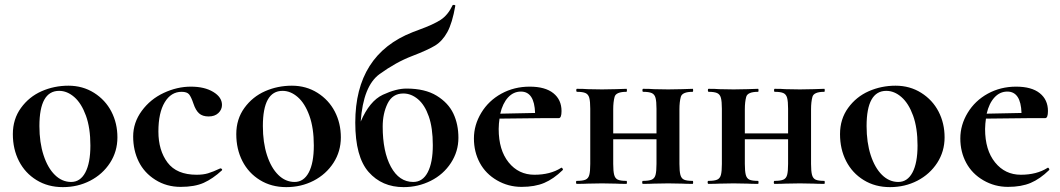

<svg xmlns="http://www.w3.org/2000/svg" viewBox="-20 -747 4307 780"><path d="M220.2 -377.9Q140.1 -377.9 140.1 -234.9Q140.1 -168 157 -116.5Q173.8 -64.9 202.9 -36.4Q231.9 -7.8 269 -7.8Q306.2 -7.8 326.7 -46.4Q347.2 -85 347.2 -156Q347.2 -227.1 329.1 -277.1Q311 -327.1 282 -352.5Q252.9 -377.9 220.2 -377.9ZM57.1 -92.5Q32.2 -141.1 32.2 -202.1Q32.2 -263.2 65.2 -308.6Q98.1 -354 149.2 -376.5Q200.2 -398.9 258.1 -398.9Q315.9 -398.9 362.1 -369.9Q408.2 -340.8 432.6 -293.5Q457 -246.1 457 -189Q457 -131.8 427 -85.4Q397 -39.1 346.4 -12.9Q295.9 13.2 235.4 13.2Q174.8 13.2 128.4 -15.4Q82 -43.9 57.1 -92.5Z M881.8 -320.8Q881.8 -301.8 867.2 -287.8Q852.5 -273.9 827.6 -273.9Q802.7 -273.9 788.8 -286.4Q774.9 -298.8 765.9 -325.9Q756.8 -353 748.3 -363.5Q739.7 -374 717.8 -374Q674.8 -374 649.2 -331.5Q623.5 -289.1 623.5 -212.6Q623.5 -136.2 660.6 -86.7Q697.8 -37.1 778.8 -37.1Q805.7 -37.1 825.2 -43Q844.7 -48.8 875 -63H876Q878.9 -63 881.3 -60.1Q883.8 -57.1 881.8 -55.2Q844.7 -21 807.9 -4.4Q771 12.2 713.9 12.2Q656.7 12.2 611.3 -16.4Q565.9 -44.9 543.5 -90.6Q521 -136.2 521 -192.6Q521 -249 555.9 -296.6Q590.8 -344.2 645.3 -369.6Q699.7 -395 755.4 -395Q811 -395 846.4 -373.5Q881.8 -352.1 881.8 -320.8Z M1127.9 -377.9Q1047.9 -377.9 1047.9 -234.9Q1047.9 -168 1064.7 -116.5Q1081.5 -64.9 1110.6 -36.4Q1139.6 -7.8 1176.8 -7.8Q1213.9 -7.8 1234.4 -46.4Q1254.9 -85 1254.9 -156Q1254.9 -227.1 1236.8 -277.1Q1218.8 -327.1 1189.7 -352.5Q1160.6 -377.9 1127.9 -377.9ZM964.8 -92.5Q939.9 -141.1 939.9 -202.1Q939.9 -263.2 972.9 -308.6Q1005.9 -354 1056.9 -376.5Q1107.9 -398.9 1165.8 -398.9Q1223.6 -398.9 1269.8 -369.9Q1315.9 -340.8 1340.3 -293.5Q1364.7 -246.1 1364.7 -189Q1364.7 -131.8 1334.7 -85.4Q1304.7 -39.1 1254.2 -12.9Q1203.6 13.2 1143.1 13.2Q1082.5 13.2 1036.1 -15.4Q989.7 -43.9 964.8 -92.5Z M1618.7 -367.2Q1574.7 -367.2 1554.7 -326.7Q1534.7 -286.1 1534.7 -232.9Q1534.7 -130.9 1568.1 -69.3Q1601.6 -7.8 1658.7 -7.8Q1697.3 -7.8 1717.8 -47.4Q1738.3 -86.9 1738.3 -157.2Q1738.3 -227.5 1721.9 -274.2Q1705.6 -320.8 1678 -344Q1650.4 -367.2 1618.7 -367.2ZM1619.6 13.2Q1531.7 13.2 1477.5 -48.3Q1423.3 -109.9 1423.3 -249Q1423.3 -524.9 1656.2 -616.2L1684.6 -627Q1739.7 -647 1769.5 -666Q1799.3 -685.1 1818.4 -725.1Q1819.3 -728 1825 -727.1Q1830.6 -726.1 1829.6 -723.1Q1817.4 -653.3 1797.4 -616.7Q1777.3 -580.1 1747.8 -562Q1718.3 -543.9 1653.3 -519Q1588.4 -494.1 1522 -446Q1455.6 -397.9 1445.3 -252.9Q1481.4 -336.9 1535.4 -362.1Q1589.4 -387.2 1631.3 -387.2Q1706.5 -387.2 1753.9 -358.2Q1801.3 -329.1 1821.8 -285.6Q1842.3 -242.2 1842.3 -187Q1842.3 -131.8 1811.8 -85Q1781.2 -38.1 1730 -12.5Q1678.7 13.2 1619.6 13.2Z M2096.2 -375Q2065.9 -375 2043.9 -351.1Q2022 -327.1 2012.2 -285.2L2153.8 -288.1Q2150.9 -375 2096.2 -375ZM2261.2 -295.9Q2261.2 -267.1 2250 -267.1H2189L2009.3 -265.1Q2006.3 -246.1 2005.9 -223.1Q2005.9 -137.2 2046.4 -87.2Q2086.9 -37.1 2151.1 -37.1Q2215.3 -37.1 2259.3 -64.9L2261.2 -65.9Q2263.2 -65.9 2265.6 -62Q2268.1 -58.1 2266.1 -56.2Q2229 -20 2190.9 -3.9Q2152.8 12.2 2098.9 12.2Q2044.9 12.2 1999 -14.4Q1953.1 -41 1929.2 -85.4Q1905.3 -129.9 1905.3 -184.6Q1905.3 -239.3 1935.1 -288.6Q1964.8 -337.9 2016.8 -366.5Q2068.8 -395 2131.8 -395Q2194.8 -395 2228 -368.4Q2261.2 -341.8 2261.2 -295.9Z M2793.9 0Q2766.1 0 2751 -1L2694.8 -2L2636.2 -1Q2620.1 0 2591.8 0Q2588.9 0 2588.9 -6.1Q2588.9 -12.2 2591.8 -12.2Q2615.7 -12.2 2627.4 -17.1Q2639.2 -22 2643.1 -36.4Q2647 -50.8 2647 -81.1V-181.2H2471.2V-81.1Q2471.2 -51.3 2475.1 -36.6Q2479 -22 2490 -17.1Q2501 -12.2 2524.9 -12.2Q2526.9 -12.2 2526.9 -6.1Q2526.9 0 2524.9 0Q2497.1 0 2481.9 -1L2425.8 -2L2368.2 -1Q2352.1 0 2323.2 0Q2320.3 0 2320.1 -6.1Q2319.8 -12.2 2323.2 -12.2Q2347.2 -12.2 2358.6 -17.1Q2370.1 -22 2374 -36.4Q2377.9 -50.8 2377.9 -81.1V-305.2Q2377.9 -335 2374 -349.4Q2370.1 -363.8 2358.6 -368.9Q2347.2 -374 2324.2 -374Q2321.3 -374 2321 -380.1Q2320.8 -386.2 2324.2 -386.2Q2352.1 -386.2 2367.2 -384.8L2425.8 -383.8L2481.9 -384.8Q2498 -385.7 2524.9 -386.2Q2526.9 -386.2 2526.9 -380.1Q2526.9 -374 2524.9 -374Q2482.4 -374 2476.8 -353.5Q2471.2 -333 2471.2 -303.2V-205.1H2647V-305.2Q2647 -335 2643.1 -349.4Q2639.2 -363.8 2627.7 -368.9Q2616.2 -374 2592.8 -374Q2589.8 -374 2589.8 -380.1Q2589.8 -386.2 2592.8 -386.2Q2620.6 -386.2 2636.2 -384.8L2694.8 -383.8L2751 -384.8Q2767.1 -385.7 2793.9 -386.2Q2795.9 -386.2 2795.9 -380.1Q2795.9 -374 2793.9 -374Q2751.5 -374 2745.8 -353.5Q2740.2 -333 2740.2 -303.2V-81.1Q2740.2 -51.3 2744.1 -36.6Q2748 -22 2759 -17.1Q2770 -12.2 2793.9 -12.2Q2795.9 -12.2 2795.9 -6.1Q2795.9 0 2793.9 0Z M3328.6 0Q3300.8 0 3285.6 -1L3229.5 -2L3170.9 -1Q3154.8 0 3126.5 0Q3123.5 0 3123.5 -6.1Q3123.5 -12.2 3126.5 -12.2Q3150.4 -12.2 3162.1 -17.1Q3173.8 -22 3177.7 -36.4Q3181.6 -50.8 3181.6 -81.1V-181.2H3005.9V-81.1Q3005.9 -51.3 3009.8 -36.6Q3013.7 -22 3024.7 -17.1Q3035.6 -12.2 3059.6 -12.2Q3061.5 -12.2 3061.5 -6.1Q3061.5 0 3059.6 0Q3031.7 0 3016.6 -1L2960.4 -2L2902.8 -1Q2886.7 0 2857.9 0Q2855 0 2854.7 -6.1Q2854.5 -12.2 2857.9 -12.2Q2881.8 -12.2 2893.3 -17.1Q2904.8 -22 2908.7 -36.4Q2912.6 -50.8 2912.6 -81.1V-305.2Q2912.6 -335 2908.7 -349.4Q2904.8 -363.8 2893.3 -368.9Q2881.8 -374 2858.9 -374Q2856 -374 2855.7 -380.1Q2855.5 -386.2 2858.9 -386.2Q2886.7 -386.2 2901.9 -384.8L2960.4 -383.8L3016.6 -384.8Q3032.7 -385.7 3059.6 -386.2Q3061.5 -386.2 3061.5 -380.1Q3061.5 -374 3059.6 -374Q3017.1 -374 3011.5 -353.5Q3005.9 -333 3005.9 -303.2V-205.1H3181.6V-305.2Q3181.6 -335 3177.7 -349.4Q3173.8 -363.8 3162.4 -368.9Q3150.9 -374 3127.4 -374Q3124.5 -374 3124.5 -380.1Q3124.5 -386.2 3127.4 -386.2Q3155.3 -386.2 3170.9 -384.8L3229.5 -383.8L3285.6 -384.8Q3301.8 -385.7 3328.6 -386.2Q3330.6 -386.2 3330.6 -380.1Q3330.6 -374 3328.6 -374Q3286.1 -374 3280.5 -353.5Q3274.9 -333 3274.9 -303.2V-81.1Q3274.9 -51.3 3278.8 -36.6Q3282.7 -22 3293.7 -17.1Q3304.7 -12.2 3328.6 -12.2Q3330.6 -12.2 3330.6 -6.1Q3330.6 0 3328.6 0Z M3580.6 -377.9Q3500.5 -377.9 3500.5 -234.9Q3500.5 -168 3517.3 -116.5Q3534.2 -64.9 3563.2 -36.4Q3592.3 -7.8 3629.4 -7.8Q3666.5 -7.8 3687 -46.4Q3707.5 -85 3707.5 -156Q3707.5 -227.1 3689.5 -277.1Q3671.4 -327.1 3642.3 -352.5Q3613.3 -377.9 3580.6 -377.9ZM3417.5 -92.5Q3392.6 -141.1 3392.6 -202.1Q3392.6 -263.2 3425.5 -308.6Q3458.5 -354 3509.5 -376.5Q3560.5 -398.9 3618.4 -398.9Q3676.3 -398.9 3722.4 -369.9Q3768.6 -340.8 3793 -293.5Q3817.4 -246.1 3817.4 -189Q3817.4 -131.8 3787.4 -85.4Q3757.3 -39.1 3706.8 -12.9Q3656.2 13.2 3595.7 13.2Q3535.2 13.2 3488.8 -15.4Q3442.4 -43.9 3417.5 -92.5Z M4072.3 -375Q4042 -375 4020 -351.1Q3998 -327.1 3988.3 -285.2L4129.9 -288.1Q4127 -375 4072.3 -375ZM4237.3 -295.9Q4237.3 -267.1 4226.1 -267.1H4165L3985.4 -265.1Q3982.4 -246.1 3981.9 -223.1Q3981.9 -137.2 4022.5 -87.2Q4063 -37.1 4127.2 -37.1Q4191.4 -37.1 4235.4 -64.9L4237.3 -65.9Q4239.3 -65.9 4241.7 -62Q4244.1 -58.1 4242.2 -56.2Q4205.1 -20 4167 -3.9Q4128.9 12.2 4075 12.2Q4021 12.2 3975.1 -14.4Q3929.2 -41 3905.3 -85.4Q3881.3 -129.9 3881.3 -184.6Q3881.3 -239.3 3911.1 -288.6Q3940.9 -337.9 3992.9 -366.5Q4044.9 -395 4107.9 -395Q4170.9 -395 4204.1 -368.4Q4237.3 -341.8 4237.3 -295.9Z"/></svg>

Font: Cormorant-Bold
Style: Bold
Weight: 700
Designer: Christian Thalmann (Catharsis Fonts)
Version: Version 3.000